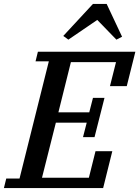

<svg xmlns="http://www.w3.org/2000/svg" viewBox="-46 -963 713 983"><path d="M-14 -49H54L204 -649H136L148 -698H647L603 -522H517L548 -645H317L253 -388H411L430 -462H489L438 -261H379L398 -335H240L169 -53H409L443 -189H529L482 0H-26ZM278 -779 430 -943H500L579 -775L550 -760L452 -861L304 -760Z"/></svg>

Font: IBM Plex Serif Medium
Style: Italic
Weight: 500
Italic angle: -14°
Designer: Mike Abbink, Paul van der Laan, Pieter van Rosmalen
Foundry: Bold Monday
Version: Version 2.5